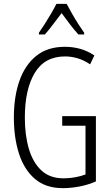

<svg xmlns="http://www.w3.org/2000/svg" viewBox="-20 -967 573 997"><path d="M303 -364H478V-25Q437 -7 392.5 1.5Q348 10 306 10Q218 10 162 -37.5Q106 -85 79 -168Q52 -251 52 -357Q52 -465 81 -547.5Q110 -630 168.5 -677Q227 -724 317 -724Q358 -724 396 -713.5Q434 -703 470 -679L448 -633Q415 -655 382.5 -664.5Q350 -674 318 -674Q212 -674 160.5 -588.5Q109 -503 109 -356Q109 -265 130 -194Q151 -123 195 -82Q239 -41 310 -41Q341 -41 370.5 -46.5Q400 -52 424 -61V-314H303ZM326 -947Q338 -924 355 -894.5Q372 -865 389 -838.5Q406 -812 417 -797V-788H387Q366 -811 343.5 -840.5Q321 -870 300 -899Q279 -872 255.5 -840.5Q232 -809 213 -788H182V-797Q196 -817 213 -843.5Q230 -870 246 -897.5Q262 -925 273 -947Z"/></svg>

Font: Noto Sans ExtraCondensed Light
Style: Regular
Weight: 300
Width: 2
Designer: Monotype Design Team
Foundry: Monotype Imaging Inc.
Version: Version 2.013; ttfautohint (v1.8.4.7-5d5b)